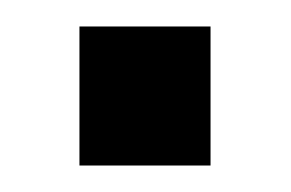

<svg xmlns="http://www.w3.org/2000/svg" viewBox="-20 -125 220 145"><path d="M40 -105H139V0H40Z"/></svg>

Font: Cabin Condensed
Style: Regular
Weight: 400
Width: 3
Designer: Pablo Impallari
Foundry: Pablo Impallari. http://www.impallari.com Igino Marini. http://www.ikern.com
Version: Version 2.200